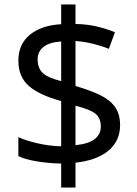

<svg xmlns="http://www.w3.org/2000/svg" viewBox="-20 -779 612 857"><path d="M253 -49Q198 -50 146 -58.5Q94 -67 62 -82V-167Q96 -151 149 -139Q202 -127 253 -126V-328Q154 -355 108 -396Q62 -437 62 -508Q62 -582 113.5 -624Q165 -666 253 -671V-759H317V-672Q370 -671 413.5 -660.5Q457 -650 493 -635L466 -561Q434 -574 395.5 -583.5Q357 -593 317 -596V-395Q383 -376 427 -354.5Q471 -333 493.5 -301.5Q516 -270 516 -220Q516 -150 464 -106.5Q412 -63 317 -53V58H253ZM253 -594Q199 -590 173.5 -569Q148 -548 148 -515Q148 -475 170.5 -453.5Q193 -432 253 -417ZM317 -131Q376 -137 403 -158.5Q430 -180 430 -214Q430 -252 406 -271.5Q382 -291 317 -307Z"/></svg>

Font: Noto Sans Tai Le
Style: Regular
Weight: 400
Designer: Monotype Design Team
Foundry: Monotype Imaging Inc.
Version: Version 2.002; ttfautohint (v1.8.4.7-5d5b)